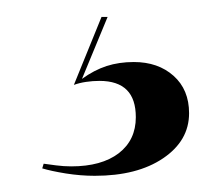

<svg xmlns="http://www.w3.org/2000/svg" viewBox="-20 -13 246 230"><path d="M93.5 197.6Q76.6 197.6 58.9 194.8Q41.1 191.9 30.6 188.7L32.3 183.1Q37.9 183.9 47.2 185.1Q56.5 186.3 65.3 186.3Q101.6 186.3 122.2 170.6Q142.7 154.8 142.7 127.4Q142.7 105.6 131.9 94.8Q121 83.9 99.2 83.9Q91.1 83.9 83.1 85.1Q75 86.3 68.5 88.7L101.6 7.3H108.9L78.2 81.5Q92.7 71 107.7 66.1Q122.6 61.3 140.3 61.3Q169.4 61.3 187.9 77.8Q206.5 94.4 206.5 122.6Q206.5 155.6 175.4 176.6Q144.4 197.6 93.5 197.6Z"/></svg>

Font: Playfair 144pt
Style: Regular
Weight: 400
Designer: Claus Eggers Sørensen
Foundry: Claus Eggers Sørensen
Version: Version 2.001;gftools[0.9.30]